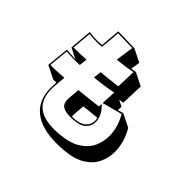

<svg xmlns="http://www.w3.org/2000/svg" viewBox="-198 -1057 1396 1396"><g transform="rotate(45 500.0 -359.0)"><path d="M829 -361Q855 -319 870 -269Q885 -219 885 -168Q885 -108 859 -53Q833 2 773.5 39Q714 76 614 85Q577 88 543 88Q386 88 305.5 22Q225 -44 225 -168Q225 -175 225.5 -182Q226 -189 226 -196Q226 -203 226.5 -210Q227 -217 227 -224H195L95 -274L112 -448Q140 -446 165.5 -444Q191 -442 205 -442L124 -483L139 -656Q178 -650 219 -650Q231 -650 243.5 -650.5Q256 -651 269 -652L282 -806L452 -802L552 -752L541 -680Q552 -682 561.5 -684Q571 -686 581 -688L681 -638L675 -465L638 -459L687 -435L685 -399L729 -411ZM576 -471Q543 -463 495 -456Q447 -449 394 -444Q396 -464 398 -478Q400 -492 401 -505Q448 -510 491 -514.5Q534 -519 565 -523L570 -675Q545 -669 505.5 -663Q466 -657 420 -653L440 -792L291 -795Q289 -765 286 -726Q283 -687 278 -642Q262 -641 248 -640.5Q234 -640 220 -640Q199 -640 180.5 -641.5Q162 -643 148 -644L135 -493Q164 -493 197 -494Q230 -495 264 -497Q262 -481 260.5 -464.5Q259 -448 257 -435Q243 -434 229.5 -434Q216 -434 203 -434Q156 -434 121 -437L106 -284Q172 -284 244 -290Q241 -262 239 -239Q237 -216 236 -195Q235 -188 235 -180.5Q235 -173 235 -165Q235 -71 288 -21.5Q341 28 457 28Q483 28 513 25Q610 16 667.5 -20Q725 -56 750 -109Q775 -162 775 -220Q775 -267 761 -314Q747 -361 724 -398L570 -357ZM570 -347Q602 -319 617.5 -286.5Q633 -254 633 -224Q633 -183 602.5 -153.5Q572 -124 507 -120Q499 -119 491 -119Q483 -119 475 -119Q423 -119 397 -136Q371 -153 371 -198Q371 -201 371.5 -205Q372 -209 372 -213L379 -299Q434 -304 483 -310Q532 -316 569 -320ZM482 -162Q482 -158 481.5 -154.5Q481 -151 481 -147Q481 -142 481.5 -137.5Q482 -133 483 -129Q488 -129 494 -129.5Q500 -130 506 -130Q565 -134 594 -161Q623 -188 623 -226Q623 -233 622 -240Q621 -247 619 -254Q590 -252 557 -248Q524 -244 488 -240Z"/></g></svg>

Font: Rampart One
Style: Regular
Weight: 400
Designer: Fontworks Inc.
Foundry: Fontworks Inc.
Version: Version 1.100